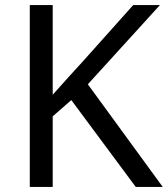

<svg xmlns="http://www.w3.org/2000/svg" viewBox="-20 -734 659 754"><path d="M619 0H513L260 -341L187 -277V0H97V-714H187V-362Q217 -396 248 -430Q279 -464 310 -498L503 -714H608L325 -403Z"/></svg>

Font: Noto Sans Old Persian
Style: Regular
Weight: 400
Designer: Monotype Design Team
Foundry: Monotype Imaging Inc.
Version: Version 2.001; ttfautohint (v1.8.4.7-5d5b)